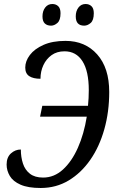

<svg xmlns="http://www.w3.org/2000/svg" viewBox="-20 -928 587 958"><path d="M183 10Q120 10 82.5 -6.5Q45 -23 29 -50Q13 -77 13 -107Q13 -143 34.5 -162.5Q56 -182 84 -182Q84 -144 94.5 -112Q105 -80 129.5 -61Q154 -42 195 -42Q250 -42 294 -82Q338 -122 368.5 -190.5Q399 -259 413 -346H180L191 -400H419Q423 -438 423 -478Q423 -573 391.5 -622.5Q360 -672 302 -672Q264 -672 237.5 -653Q211 -634 196.5 -603Q182 -572 182 -535Q146 -535 126 -548Q106 -561 106 -591Q106 -623 129 -653.5Q152 -684 197 -704Q242 -724 307 -724Q405 -724 465 -656.5Q525 -589 525 -469Q525 -370 500.5 -283Q476 -196 430.5 -130.5Q385 -65 322.5 -27.5Q260 10 183 10ZM400 -800Q358 -800 358 -846Q358 -873 371.5 -890.5Q385 -908 407 -908Q425 -908 436.5 -897Q448 -886 448 -862Q448 -827 432.5 -813.5Q417 -800 400 -800ZM235 -800Q215 -800 203.5 -811Q192 -822 192 -846Q192 -873 205.5 -890.5Q219 -908 241 -908Q259 -908 270.5 -897Q282 -886 282 -862Q282 -827 266.5 -813.5Q251 -800 235 -800Z"/></svg>

Font: Noto Serif Condensed
Style: Italic
Weight: 400
Width: 3
Italic angle: -12°
Designer: Monotype Design Team
Foundry: Monotype Imaging Inc.
Version: Version 2.014; ttfautohint (v1.8.4.7-5d5b)